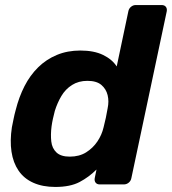

<svg xmlns="http://www.w3.org/2000/svg" viewBox="-20 -730 681 760"><path d="M199 10Q149 10 112 -6.5Q75 -23 53.5 -54.5Q32 -86 25.5 -129.5Q19 -173 27 -226Q31 -245 34 -260.5Q37 -276 42 -294Q55 -346 77 -389Q99 -432 131 -463.5Q163 -495 205 -512.5Q247 -530 298 -530Q352 -530 388 -512.5Q424 -495 442 -467L488 -685Q490 -696 498.5 -703Q507 -710 517 -710H620Q631 -710 636.5 -703Q642 -696 640 -685L500 -25Q498 -14 489.5 -7Q481 0 470 0H375Q364 0 358.5 -7Q353 -14 355 -25L362 -59Q332 -29 295 -9.5Q258 10 199 10ZM256 -110Q294 -110 321 -127Q348 -144 365.5 -170Q383 -196 390 -226Q395 -245 399 -264Q403 -283 406 -301Q412 -329 406 -353.5Q400 -378 381 -394Q362 -410 326 -410Q291 -410 265 -393.5Q239 -377 223 -350Q207 -323 197 -291Q193 -276 189.5 -260Q186 -244 184 -229Q180 -197 183 -170Q186 -143 203.5 -126.5Q221 -110 256 -110Z"/></svg>

Font: Rubik Light SemiBold
Style: Italic
Weight: 600
Italic angle: -12°
Version: Version 2.104